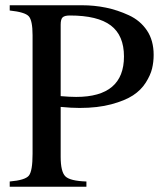

<svg xmlns="http://www.w3.org/2000/svg" viewBox="-20 -711 620 731"><path d="M565 -502Q565 -475 559 -450Q553 -425 535 -396.5Q517 -368 486.5 -348Q456 -328 404 -314Q352 -300 283 -300Q251 -300 211 -304V-114Q211 -57 229 -39.5Q247 -22 309 -20V0H17V-20Q76 -25 90 -42.5Q104 -60 104 -125V-577Q104 -633 89.5 -649Q75 -665 17 -671V-691H292Q339 -691 383 -682Q427 -673 470.5 -653Q514 -633 539.5 -595Q565 -557 565 -502ZM211 -617V-345Q246 -342 270 -342Q452 -342 452 -496Q452 -576 402 -614Q352 -652 246 -652Q226 -652 218.5 -645Q211 -638 211 -617Z"/></svg>

Font: MM Ethnic
Style: Regular
Weight: 400
Designer: Khon Soe Zaw Thu
Version: Version 1.00 July 18, 2016, initial release